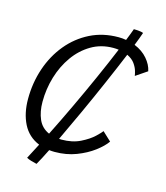

<svg xmlns="http://www.w3.org/2000/svg" viewBox="-102 -740 718 829"><g transform="rotate(15 256.5 -326.0)"><path d="M420.5 -165.5Q404.5 -142.5 372.2 -118.2Q340 -94 296.2 -77.2Q252.5 -60.5 200.5 -60.5Q188 -60.5 176 -62Q153.5 -16.5 138.5 9.5Q126.5 7 113.2 3Q100 -1 92.5 -5.5Q109 -36.5 128 -73.5Q78 -94 54.2 -141.2Q30.5 -188.5 30.5 -252Q30.5 -324.5 52.5 -389.2Q74.5 -454 115.5 -503.8Q156.5 -553.5 213.2 -582Q270 -610.5 339.5 -610.5Q357 -610.5 373.5 -607.5Q385.5 -637 394 -661Q405 -661 418.5 -659.5Q432 -658 436.5 -655.5Q428.5 -631.5 414.5 -596.5Q451 -581.5 473.2 -555.5Q495.5 -529.5 501 -501.5L450 -467Q449.5 -473.5 445.2 -488.5Q441 -503.5 429.5 -519.8Q418 -536 395 -547Q369 -484 336.2 -408.8Q303.5 -333.5 269 -258.2Q234.5 -183 204.5 -120Q209.5 -119.5 215 -119.5Q263.5 -119.5 299.2 -137.2Q335 -155 356 -175Q377 -195 381.5 -202ZM94 -256.5Q94 -212 108.5 -178.8Q123 -145.5 157 -130.5Q191 -198 226.2 -272.8Q261.5 -347.5 294.2 -421Q327 -494.5 353.5 -558.5Q342.5 -560 329.5 -560Q275 -560 231.5 -534.2Q188 -508.5 157.2 -465.2Q126.5 -422 110.2 -367.8Q94 -313.5 94 -256.5Z"/></g></svg>

Font: Grandstander ExtraLight
Style: Italic
Weight: 200
Italic angle: -15°
Designer: Tyler Finck
Foundry: Etcetera Type Co
Version: Version 1.200; ttfautohint (v1.8.3)